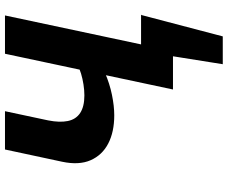

<svg xmlns="http://www.w3.org/2000/svg" viewBox="-90 -608 893 752"><g transform="rotate(-90 356.0 -231.5)"><path d="M510 0 537 -125H675L584 0ZM481 195 532 -125H674L590 195ZM382 0 522 -658H672L532 0ZM281 -230Q216 -230 170.5 -253.5Q125 -277 105 -322.5Q85 -368 99 -434L147 -658H297L261 -489Q252 -444 258.5 -412Q265 -380 290 -363.5Q315 -347 359 -347Q379 -347 401.5 -350.5Q424 -354 444 -360Q464 -366 475 -373L523 -313Q490 -285 447.5 -266.5Q405 -248 361 -239Q317 -230 281 -230Z"/></g></svg>

Font: Ysabeau Office ExtraBold
Style: Italic
Weight: 800
Italic angle: -12°
Designer: Christian Thalmann (Catharsis Fonts)
Version: Version 2.001;gftools[0.9.30]; featfreeze: tnum,lnum,ss02